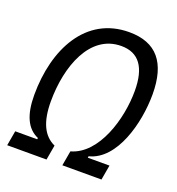

<svg xmlns="http://www.w3.org/2000/svg" viewBox="-128 -808 842 912"><g transform="rotate(20 293.0 -351.5)"><path d="M9.3 0H208L221.2 -75.2C161.6 -102.1 132.8 -164.6 132.8 -267.1C132.8 -443.8 199.7 -628.4 358.4 -628.4C446.8 -628.4 490.7 -568.8 490.7 -449.2C490.7 -307.6 433.1 -111.8 301.3 -75.2L288.1 0H485.8L499 -75.2H389.2L390.6 -83C522.5 -115.7 575.7 -317.4 575.7 -462.4C575.7 -623.5 508.3 -703.1 371.6 -703.1C152.8 -703.1 48.3 -500.5 48.3 -269C48.3 -167.5 76.7 -106.9 134.8 -82L133.3 -75.2H22.5Z"/></g></svg>

Font: Cascadia Code PL SemiLight
Style: Italic
Weight: 350
Italic angle: -10°
Monospace: yes
Designer: Aaron Bell
Foundry: Saja Typeworks
Version: Version 2404.023